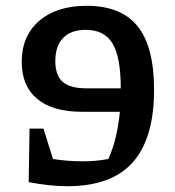

<svg xmlns="http://www.w3.org/2000/svg" viewBox="-20 -633 603 663"><path d="M130 -189 163 -84Q212 -76 268 -76Q311 -76 354 -84Q384 -148 394 -247H263Q162 -247 108.5 -291.5Q55 -336 55 -419Q55 -509 115.5 -561Q176 -613 279 -613Q398 -613 455 -542.5Q512 -472 512 -323Q512 -155 438.5 -72.5Q365 10 213 10Q183 10 149.5 6.5Q116 3 79 -4L82 -189ZM278 -328H397Q397 -436 368.5 -483Q340 -530 276 -530Q225 -530 198 -502Q171 -474 171 -422Q171 -373 196.5 -350.5Q222 -328 278 -328Z"/></svg>

Font: Piazzolla SC SemiBold
Style: Regular
Weight: 600
Designer: Juan Pablo del Peral
Foundry: Huerta Tipografica
Version: Version 1.330